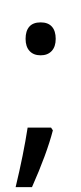

<svg xmlns="http://www.w3.org/2000/svg" viewBox="-20 -642 334 791"><path d="M147.5 -549.8Q178.2 -549.8 193.8 -532.2Q209.5 -514.6 209.5 -481.9Q209.5 -449.7 192.9 -431.9Q176.3 -414.1 147.5 -414.1Q118.2 -414.1 101.8 -431.9Q85.4 -449.7 85.4 -481.9Q85.4 -514.6 100.8 -532.2Q116.2 -549.8 147.5 -549.8ZM190.4 -116.2 197.8 -105Q172.9 -8.8 111.8 128.9H44.4Q77.1 -7.3 93.8 -116.2ZM161.6 -622.1Z"/></svg>

Font: Noto Sans Bengali UI
Style: Regular
Weight: 400
Designer: Monotype Design Team
Foundry: Monotype Imaging Inc.
Version: Version 1.03 uh